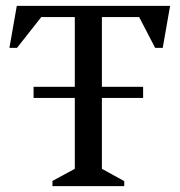

<svg xmlns="http://www.w3.org/2000/svg" viewBox="-20 -632 610 652"><path d="M94 -299.4V-337.3H466V-299.4ZM158.1 0V-17.6L234 -58.7V-574.1H120.2L37.7 -469.4H12L37 -612H557.6L532.6 -469.4H506.9L452.5 -574.1H326V-58.7L401.9 -17V0Z"/></svg>

Font: Ancizar Serif Light
Style: Regular
Weight: 300
Designer: Cesar Puertas, Viviana Monsalve, Julian Moncada, Julian Prieto, Jose Castro, Felipe Aragon, Mariel Hernandez, Sara Alarc
Version: Version 8.100